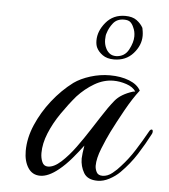

<svg xmlns="http://www.w3.org/2000/svg" viewBox="-44 -559 534 606"><g transform="rotate(5 223.5 -256.0)"><path d="M287 7Q255 7 243 -13.5Q231 -34 231 -59Q231 -64 232.5 -76.5Q234 -89 236 -100Q222 -81 202.5 -58Q183 -35 163 -19Q131 7 105 7Q80 7 66.5 -14Q53 -35 53 -67Q53 -108 71 -150Q89 -192 118.5 -229.5Q148 -267 184 -294Q205 -309 235.5 -318.5Q266 -328 297 -328Q332 -328 358.5 -317.5Q385 -307 395 -288Q374 -261 352 -221.5Q330 -182 314 -150Q303 -128 290 -95.5Q277 -63 277 -40Q277 -30 282 -20Q287 -10 301 -10Q317 -10 332 -22Q347 -34 357 -46Q380 -71 399 -101Q418 -131 437 -165Q440 -169 443 -169Q447 -169 447 -163Q447 -158 445 -155Q428 -122 407 -89Q386 -56 357 -27Q343 -13 324 -3Q305 7 287 7ZM127 -24Q146 -24 168.5 -44.5Q191 -65 212.5 -94.5Q234 -124 251.5 -151.5Q269 -179 279 -194Q300 -227 318 -249Q336 -271 374 -283Q376 -283 377.5 -283.5Q379 -284 381 -284Q372 -298 351 -305Q330 -312 310 -312Q279 -312 250 -295Q221 -278 197 -252Q174 -225 152 -193Q130 -161 116.5 -128Q103 -95 103 -65Q103 -49 108.5 -36.5Q114 -24 127 -24ZM305 -379Q283 -379 269 -389Q255 -399 249 -412Q245 -421 245 -434Q245 -464 268 -491.5Q291 -519 329 -519Q352 -519 365.5 -509Q379 -499 386 -486Q387 -481 388 -474.5Q389 -468 389 -461Q389 -431 366 -405Q343 -379 305 -379ZM311 -390Q338 -391 350.5 -414.5Q363 -438 363 -457Q363 -473 357 -485Q353 -495 346.5 -501Q340 -507 326 -507Q304 -507 292 -492Q280 -477 275 -460Q272 -453 272 -439Q272 -424 278 -412Q282 -403 290 -396.5Q298 -390 311 -390Z"/></g></svg>

Font: MonteCarlo
Style: Regular
Weight: 400
Designer: Robert E. Leuschke
Foundry: Robert E. Leuschke
Version: Version 1.010; ttfautohint (v1.8.3)